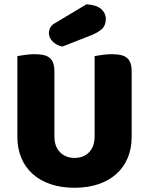

<svg xmlns="http://www.w3.org/2000/svg" viewBox="-20 -871 704 907"><path d="M602 -224Q602 -170 583.5 -125.5Q565 -81 530 -49.5Q495 -18 445 -1Q395 16 332 16Q269 16 219 -1Q169 -18 134 -49.5Q99 -81 80.5 -125.5Q62 -170 62 -224V-606Q73 -608 97 -611.5Q121 -615 143 -615Q166 -615 183.5 -611.5Q201 -608 213 -599Q225 -590 231 -574Q237 -558 237 -532V-227Q237 -179 263.5 -152Q290 -125 332 -125Q375 -125 401 -152Q427 -179 427 -227V-606Q438 -608 462 -611.5Q486 -615 508 -615Q531 -615 548.5 -611.5Q566 -608 578 -599Q590 -590 596 -574Q602 -558 602 -532ZM389 -851Q438 -847 459 -827.5Q480 -808 480 -782Q480 -753 463.5 -736Q447 -719 412 -705L275 -651Q246 -657 228.5 -675Q211 -693 211 -715Q211 -729 218.5 -742Q226 -755 242 -763Z"/></svg>

Font: Baloo Tammudu
Style: Regular
Weight: 400
Designer: Omkar Shende and Ek Type
Foundry: Ek Type
Version: Version 1.007;PS 1.000;hotconv 1.0.88;makeotf.lib2.5.647800